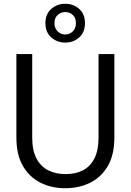

<svg xmlns="http://www.w3.org/2000/svg" viewBox="-20 -987 695 1019"><path d="M326 12Q254 12 195.5 -17Q137 -46 102 -105.5Q67 -165 67 -258V-700H151V-257Q151 -189 173.5 -146Q196 -103 236 -83Q276 -63 328 -63Q381 -63 420 -83Q459 -103 481 -146Q503 -189 503 -257V-700H587V-258Q587 -165 552 -105.5Q517 -46 458 -17Q399 12 326 12ZM326 -761Q283 -761 252 -788.5Q221 -816 221 -864Q221 -912 252 -939.5Q283 -967 326 -967Q370 -967 400.5 -939.5Q431 -912 431 -864Q431 -816 400.5 -788.5Q370 -761 326 -761ZM326 -804Q350 -804 366.5 -820.5Q383 -837 383 -864Q383 -892 366.5 -907.5Q350 -923 326 -923Q303 -923 286 -907.5Q269 -892 269 -864Q269 -837 286 -820.5Q303 -804 326 -804Z"/></svg>

Font: DM Sans 11pt
Style: Regular
Weight: 400
Version: Version 4.004;gftools[0.9.30]